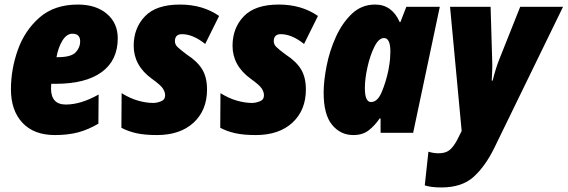

<svg xmlns="http://www.w3.org/2000/svg" viewBox="-20 -583 2492 843"><path d="M412 -40 413 -168Q335 -124 269 -124Q204 -124 204 -195Q204 -205 205 -215H224Q356 -215 426.5 -266.5Q497 -318 497 -415Q497 -482 449 -522.5Q401 -563 322 -563Q219 -563 154 -506.5Q89 -450 58.5 -364.5Q28 -279 28 -191Q28 -98 78.5 -44Q129 10 221 10Q279 10 323.5 -2Q368 -14 412 -40ZM298 -435Q332 -435 332 -401Q332 -374 312 -353Q292 -332 234 -332H228Q236 -376 254.5 -405.5Q273 -435 298 -435Z M889 -190Q889 -244 867.5 -279Q846 -314 801 -343Q770 -366 759 -377Q748 -388 748 -402Q748 -433 779 -433Q827 -433 881 -390L942 -513Q870 -563 770 -563Q666 -563 616.5 -511.5Q567 -460 567 -382Q567 -295 647 -237Q685 -210 695 -194.5Q705 -179 705 -165Q705 -145 686.5 -138Q668 -131 653 -131Q622 -131 586.5 -141Q551 -151 514 -174L513 -22Q543 -6 579.5 2Q616 10 669 10Q771 10 830 -44.5Q889 -99 889 -190Z M1323 -190Q1323 -244 1301.5 -279Q1280 -314 1235 -343Q1204 -366 1193 -377Q1182 -388 1182 -402Q1182 -433 1213 -433Q1261 -433 1315 -390L1376 -513Q1304 -563 1204 -563Q1100 -563 1050.5 -511.5Q1001 -460 1001 -382Q1001 -295 1081 -237Q1119 -210 1129 -194.5Q1139 -179 1139 -165Q1139 -145 1120.5 -138Q1102 -131 1087 -131Q1056 -131 1020.5 -141Q985 -151 948 -174L947 -22Q977 -6 1013.5 2Q1050 10 1103 10Q1205 10 1264 -44.5Q1323 -99 1323 -190Z M1582 -196Q1582 -237 1593.5 -288.5Q1605 -340 1624 -378Q1643 -416 1666 -416Q1694 -416 1694 -356Q1694 -342 1692.5 -323.5Q1691 -305 1685 -273Q1675 -225 1656.5 -180Q1638 -135 1609 -135Q1582 -135 1582 -196ZM1647 -63H1651V0H1794L1911 -553H1764L1738 -486H1735Q1701 -563 1627 -563Q1568 -563 1525.5 -523Q1483 -483 1455 -421.5Q1427 -360 1414 -293.5Q1401 -227 1401 -176Q1401 -80 1438 -35Q1475 10 1531 10Q1572 10 1598.5 -10.5Q1625 -31 1647 -63Z M2151 65 2452 -553H2264L2172 -322Q2157 -285 2143 -229H2139Q2140 -250 2141 -272.5Q2142 -295 2141 -319L2134 -553H1956L2007 -8L1987 32Q1971 62 1953.5 76Q1936 90 1906 90Q1883 90 1861 83L1845 231Q1872 240 1918 240Q2008 240 2059.5 193.5Q2111 147 2151 65Z"/></svg>

Font: Noto Sans Display SemiCondensed Black
Style: Italic
Weight: 900
Width: 4
Designer: Monotype Design team
Foundry: Monotype Imaging Inc.
Version: 1.000